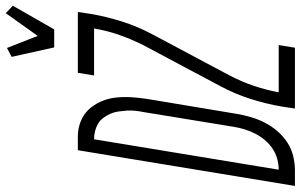

<svg xmlns="http://www.w3.org/2000/svg" viewBox="-244 -814 1019 650"><g transform="rotate(-90 265.0 -489.5)"><path d="M-40 0 81 -735H127Q154 -735 178 -725.5Q202 -716 218.5 -698.5Q235 -681 245.5 -657.5Q256 -634 259 -608.5Q262 -583 260.5 -556.5Q259 -530 255 -503L204 -197Q200 -173 193 -149Q186 -125 174.5 -102.5Q163 -80 146 -60Q129 -40 107.5 -26Q86 -12 61.5 -6Q37 0 13 0ZM15 -55Q33 -55 51.5 -60Q70 -65 86.5 -76Q103 -87 115.5 -102Q128 -117 137 -134.5Q146 -152 151.5 -170Q157 -188 160 -206L210 -512Q213 -526 214.5 -541Q216 -556 215 -570Q214 -584 212 -598Q210 -612 204.5 -624.5Q199 -637 191 -648Q183 -659 171.5 -666Q160 -673 146.5 -676.5Q133 -680 118 -680ZM429 -815 397 -959 427 -975 468 -871 545 -979 570 -955 490 -815ZM222 0 229 -46Q238 -98 254.5 -150Q271 -202 297 -251L437 -514Q457 -554 471.5 -595.5Q486 -637 493 -680H334L343 -735H549L542 -689Q533 -637 516.5 -585Q500 -533 474 -484L334 -221Q313 -181 299 -139.5Q285 -98 277 -55H437L428 0Z"/></g></svg>

Font: Iosevka Curly Light
Style: Italic
Weight: 300
Italic angle: -9°
Monospace: yes
Designer: Belleve Invis
Foundry: Belleve Invis
Version: Version 22.1.2; ttfautohint (v1.8.4)